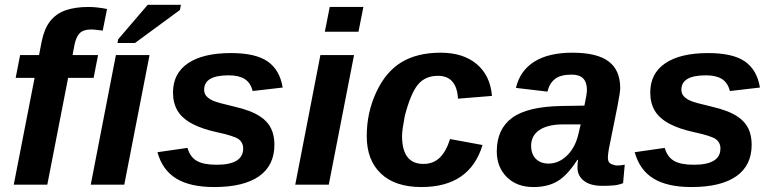

<svg xmlns="http://www.w3.org/2000/svg" viewBox="-20 -753 3153 783"><path d="M257.8 -435.5 172.9 0H36.1L121.1 -435.5H43.9L62 -528.3H139.2L149.9 -583.5Q160.6 -636.2 184.1 -666Q208 -696.8 246.6 -710.7Q285.2 -724.6 340.8 -724.6Q375 -724.6 416.5 -716.3L398.9 -627.9Q396 -628.4 389.6 -629.4Q383.3 -630.4 376 -630.9Q369.6 -631.8 363.3 -632.3Q356.9 -632.8 352.1 -632.8Q319.3 -632.8 304.7 -617.2Q290 -601.6 283.7 -569.8L275.9 -528.3H379.9L361.8 -435.5Z M589.8 -528.3 486.8 0H350.1L452.6 -528.3ZM713.9 -712.4 530.3 -577.6H459L461.9 -592.8L582.5 -733.4H717.8Z M1099.1 -163.1Q1099.1 -78.1 1036.4 -34.2Q973.6 9.8 853.5 9.8Q755.4 9.8 698.7 -24.9Q642.1 -59.6 622.1 -132.3L744.6 -149.9Q754.9 -113.3 782.2 -97.2Q809.6 -81.1 863.3 -81.1Q971.7 -81.1 971.7 -147.5Q971.7 -172.4 951.7 -186.5Q931.2 -199.7 862.3 -214.4Q803.7 -227.5 766.1 -247.1Q723.1 -269.5 704.3 -301Q685.5 -332.5 685.5 -375.5Q685.5 -453.6 746.8 -495.1Q808.1 -536.6 921.9 -536.6Q1022.5 -536.6 1071.8 -502.2Q1121.1 -467.8 1132.8 -396L1010.3 -381.8Q1002 -415.5 978 -430.7Q954.1 -445.8 912.6 -445.8Q862.3 -445.8 837.4 -431.2Q812.5 -416.5 812.5 -387.2Q812.5 -371.1 822.3 -360.4Q832 -349.6 850.1 -341.8Q867.7 -334 937 -317.9Q1003.4 -302.7 1040.5 -278.3Q1071.8 -257.8 1085.4 -229.2Q1099.1 -200.7 1099.1 -163.1Z M1461.9 -724.6 1441.9 -623.5H1304.7L1324.7 -724.6ZM1423.8 -528.3 1320.8 0H1184.1L1286.6 -528.3Z M1706.5 -84.5Q1747.1 -84.5 1773.4 -110.1Q1799.8 -135.7 1815.4 -186L1947.8 -161.6Q1896 9.8 1698.7 9.8Q1591.3 9.8 1533.4 -45.2Q1475.6 -100.1 1475.6 -197.8Q1475.6 -293.5 1514.2 -376.5Q1552.7 -460 1616.9 -499Q1681.2 -538.1 1776.9 -538.1Q1869.1 -538.1 1924.3 -491.5Q1979.5 -444.8 1986.3 -361.8L1847.7 -350.6Q1845.2 -397 1824.7 -420.4Q1804.2 -443.8 1766.1 -443.8Q1713.9 -443.8 1684.3 -408Q1654.8 -372.1 1630.9 -280.8Q1625.5 -252.4 1622.6 -231.9Q1619.6 -211.4 1619.6 -198.7Q1619.6 -84.5 1706.5 -84.5Z M2436.5 4.9Q2387.7 4.9 2361.3 -15.6Q2335 -36.1 2335 -69.8Q2335 -79.1 2335.7 -86.9Q2336.4 -94.7 2337.4 -101.1H2334.5Q2293.5 -37.6 2253.4 -13.9Q2213.4 9.8 2155.8 9.8Q2087.4 9.8 2046.6 -31Q2005.9 -71.8 2005.9 -135.7Q2005.9 -226.1 2068.1 -272.2Q2130.4 -318.4 2270 -320.8L2363.3 -322.3Q2373.5 -368.7 2373.5 -386.2Q2373.5 -417.5 2358.2 -433.1Q2342.8 -448.7 2311.5 -448.7Q2265.6 -448.7 2243.2 -430.9Q2220.7 -413.1 2212.4 -379.4L2084 -394.5Q2100.6 -464.8 2158.9 -501.5Q2217.3 -538.1 2314 -538.1Q2415 -538.1 2462.2 -502.4Q2509.3 -466.8 2509.3 -394Q2509.3 -376 2497.6 -317.4L2462.9 -145Q2459 -121.6 2459 -109.9Q2459 -89.8 2472.7 -84Q2486.3 -78.1 2497.6 -78.1Q2513.7 -78.1 2527.8 -81.5L2521 -5.9Q2500.5 2 2479.5 3.4Q2458.5 4.9 2436.5 4.9ZM2146 -158.7Q2146 -124.5 2165.3 -105.2Q2184.6 -85.9 2217.3 -85.9Q2256.3 -85.9 2288.6 -115.2Q2305.7 -130.4 2318.1 -152.1Q2330.6 -173.8 2337.4 -200.7L2348.1 -245.6H2269Q2240.2 -245.1 2217.3 -239Q2194.3 -232.9 2178.2 -221.7Q2162.6 -210.9 2154.3 -194.8Q2146 -178.7 2146 -158.7Z M3045.4 -163.1Q3045.4 -78.1 2982.7 -34.2Q2919.9 9.8 2799.8 9.8Q2701.7 9.8 2645 -24.9Q2588.4 -59.6 2568.4 -132.3L2690.9 -149.9Q2701.2 -113.3 2728.5 -97.2Q2755.9 -81.1 2809.6 -81.1Q2918 -81.1 2918 -147.5Q2918 -172.4 2897.9 -186.5Q2877.4 -199.7 2808.6 -214.4Q2750 -227.5 2712.4 -247.1Q2669.4 -269.5 2650.6 -301Q2631.8 -332.5 2631.8 -375.5Q2631.8 -453.6 2693.1 -495.1Q2754.4 -536.6 2868.2 -536.6Q2968.8 -536.6 3018.1 -502.2Q3067.4 -467.8 3079.1 -396L2956.5 -381.8Q2948.2 -415.5 2924.3 -430.7Q2900.4 -445.8 2858.9 -445.8Q2808.6 -445.8 2783.7 -431.2Q2758.8 -416.5 2758.8 -387.2Q2758.8 -371.1 2768.6 -360.4Q2778.3 -349.6 2796.4 -341.8Q2814 -334 2883.3 -317.9Q2949.7 -302.7 2986.8 -278.3Q3018.1 -257.8 3031.7 -229.2Q3045.4 -200.7 3045.4 -163.1Z"/></svg>

Font: Arimo
Style: Italic
Weight: 400
Italic angle: -12°
Designer: Steve Matteson
Foundry: Monotype Imaging Inc.
Version: Version 1.33